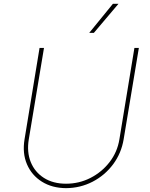

<svg xmlns="http://www.w3.org/2000/svg" viewBox="-20 -980 790 1012"><path d="M688.5 -727.5H711.9L631.8 -246.1Q619.6 -172.4 576.2 -114Q532.7 -55.7 468 -22.2Q403.3 11.2 328.1 11.7Q254.4 11.2 200.7 -22.5Q147 -56.2 122.1 -114.3Q97.2 -172.4 109.4 -246.1L188.5 -727.5H211.9L131.8 -246.1Q120.6 -178.7 142.1 -125.7Q163.6 -72.8 211.7 -42.2Q259.8 -11.7 328.1 -11.7Q397 -11.7 456.8 -42.2Q516.6 -72.8 557.6 -125.7Q598.6 -178.7 609.4 -246.1ZM450.2 -806.6 575.2 -960H604.5L474.6 -806.6Z"/></svg>

Font: Inter Tight Thin
Style: Italic
Weight: 250
Italic angle: -9.39999°
Designer: Rasmus Andersson
Foundry: rsms
Version: Version 3.004